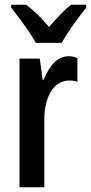

<svg xmlns="http://www.w3.org/2000/svg" viewBox="-20 -786 382 806"><path d="M130 -606H239C256 -638 293 -693 342 -754V-766H278C254 -747 227 -720 186 -673C143 -722 125 -739 90 -766H27V-754C77 -690 112 -640 130 -606ZM62 0H166V-281C166 -374 201 -448 272 -448C284 -448 296 -446 305 -443V-541C297 -546 284 -550 269 -550C226 -550 192 -520 163 -451H159L147 -540H62Z"/></svg>

Font: Kathrein 67 Medium Condensed
Style: Regular
Weight: 500
Width: 3
Designer: Lazydogs Typefoundry, based on Open Sans by Ascender Corporation
Foundry: Lazydogs Typefoundry
Version: Version 1.003;PS 001.003;hotconv 1.0.88;makeotf.lib2.5.64775